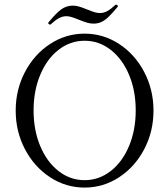

<svg xmlns="http://www.w3.org/2000/svg" viewBox="-20 -827 743 860"><path d="M50.3 -331.5Q50.3 -425.3 91.8 -504.4Q133.3 -583.5 204.1 -629.9Q274.9 -676.3 358.9 -676.3Q442.9 -676.3 513.7 -629.9Q584.5 -583.5 626 -504.4Q667.5 -425.3 667.5 -331.5Q667.5 -237.8 626 -158.7Q584.5 -79.6 513.7 -33.2Q442.9 13.2 358.9 13.2Q274.9 13.2 204.1 -33.2Q133.3 -79.6 91.8 -158.7Q50.3 -237.8 50.3 -331.5ZM358.9 -20Q423.3 -20 475.8 -60.8Q528.3 -101.6 558.1 -173.1Q587.9 -244.6 587.9 -332.5Q587.9 -420.4 558.1 -491.7Q528.3 -563 475.8 -603.8Q423.3 -644.5 358.9 -644.5Q294.4 -644.5 242.2 -603.8Q189.9 -563 160.2 -491.7Q130.4 -420.4 130.4 -332.5Q130.4 -244.1 160.2 -172.9Q189.9 -101.6 242.2 -60.8Q294.4 -20 358.9 -20ZM335.4 -737.8Q311 -747.6 299.3 -751Q287.6 -754.4 276.9 -754.4Q260.3 -754.4 243.9 -745.6Q227.5 -736.8 206.5 -717.3L204.6 -716.3Q203.1 -716.3 198.7 -719.2Q196.3 -721.2 196 -723.1Q195.8 -725.1 196.3 -725.6Q231.4 -768.6 254.6 -785.2Q277.8 -801.8 305.7 -801.8Q318.8 -801.8 331.8 -798.3Q344.7 -794.9 368.7 -785.2Q393.1 -775.4 404.8 -772Q416.5 -768.6 427.7 -768.6Q444.3 -768.6 460.2 -777.1Q476.1 -785.6 497.6 -805.7L499.5 -806.6Q501 -806.6 505.4 -803.7Q507.8 -801.8 508.1 -799.8Q508.3 -797.9 507.8 -797.4Q483.4 -768.1 467 -752.2Q450.7 -736.3 434.8 -728.8Q418.9 -721.2 399.4 -721.2Q385.7 -721.2 372.8 -724.6Q359.9 -728 335.4 -737.8Z"/></svg>

Font: JuniusX Light
Style: Regular
Weight: 300
Designer: Peter S. Baker
Foundry: Briery Creek Software
Version: Version 1.008